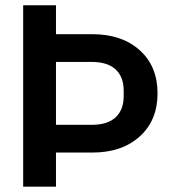

<svg xmlns="http://www.w3.org/2000/svg" viewBox="-20 -700 634 720"><path d="M66.9 0V-680.2H189.9V-571.8H326.2Q437 -571.8 503.9 -511.7Q570.8 -451.7 570.8 -350.1Q570.8 -248.5 503.9 -188.2Q437 -127.9 326.2 -127.9H189.9V0ZM189.9 -231.9H323.2Q383.3 -231.9 413.6 -260Q443.8 -288.1 443.8 -339.8V-359.9Q443.8 -411.6 413.6 -439.7Q383.3 -467.8 323.2 -467.8H189.9Z"/></svg>

Font: TASA Orbiter Text SemiBold
Style: Regular
Weight: 600
Designer: Weizhong Zhang
Version: Version 1.000;Glyphs 3.1.2 (3151)